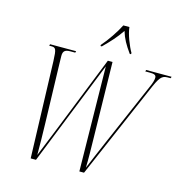

<svg xmlns="http://www.w3.org/2000/svg" viewBox="-132 -1067 1146 1189"><g transform="rotate(15 441.5 -472.0)"><path d="M409 -792 408 -784H417C465 -832 494 -863 528 -913C542 -866 561 -833 596 -784H604L605 -792C583 -829 555 -900 551 -944H512C490 -899 444 -831 409 -792ZM151 -619 171 0H205L473 -671L483 0H513L784 -627C817 -702 832 -704 870 -704H880L883 -714H720L717 -704H746C773 -704 787 -700 787 -682C787 -668 781 -646 766 -614L595 -219C566 -150 535 -81 516 -33C518 -88 516 -167 515 -225L506 -708H476L275 -204C247 -136 224 -78 205 -31C205 -81 204 -173 202 -229L191 -616C190 -640 190 -651 190 -662C190 -694 203 -704 238 -704H268L271 -714H104L101 -704H113C143 -704 148 -698 151 -619Z"/></g></svg>

Font: Noto Serif Display ExtraCondensed ExtraLight
Style: Italic
Weight: 200
Width: 2
Italic angle: -12°
Designer: Monotype Design Team
Foundry: Monotype Imaging Inc.
Version: Version 2.009